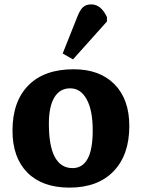

<svg xmlns="http://www.w3.org/2000/svg" viewBox="-20 -842 646 876"><path d="M297 14Q173 14 105 -54.5Q37 -123 37 -246Q37 -379 109.5 -452.5Q182 -526 316 -526Q435 -526 502.5 -457.5Q570 -389 570 -267Q570 -135 498 -60.5Q426 14 297 14ZM311 -75Q356 -75 379.5 -117Q403 -159 403 -247Q403 -339 375.5 -389Q348 -439 300 -439Q253 -439 228 -397.5Q203 -356 203 -278Q203 -175 230.5 -125Q258 -75 311 -75ZM313 -571 266 -598 333 -766Q345 -797 359 -809.5Q373 -822 396 -822Q441 -822 468 -764V-744Z"/></svg>

Font: Literata 12pt
Style: Bold
Weight: 700
Designer: Latin by Veronika Burian and Jose Scaglione. Greek by Irene Vlachou. Cyrillic by Vera Evstafieva.
Foundry: TypeTogether
Version: Version 3.002